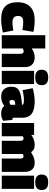

<svg xmlns="http://www.w3.org/2000/svg" viewBox="1193 -2023 840 3266"><g transform="rotate(90 1613.0 -390.0)"><path d="M18 -267Q18 -363 52.5 -428Q87 -493 155.5 -526.5Q224 -560 324 -560Q360 -560 396 -557Q432 -554 464.5 -549.5Q497 -545 522 -538L491 -351Q466 -356 442 -359Q418 -362 395 -363.5Q372 -365 350 -365Q316 -365 294 -355.5Q272 -346 261.5 -326.5Q251 -307 251 -276Q251 -244 263.5 -223Q276 -202 299.5 -192Q323 -182 356 -182Q380 -182 402 -183.5Q424 -185 447.5 -188.5Q471 -192 499 -197L533 -20Q486 -7 425 1.5Q364 10 305 10Q159 10 88.5 -59Q18 -128 18 -267Z M579 0V-740H804V-509Q830 -527 854.5 -538Q879 -549 904 -554.5Q929 -560 954 -560Q1009 -560 1046 -540Q1083 -520 1102 -483Q1121 -446 1121 -393V0H895V-320Q895 -350 884 -361Q873 -372 856 -372Q848 -372 840 -370.5Q832 -369 823 -366Q814 -363 804 -359V0Z M1298 -569Q1231 -569 1198.5 -597Q1166 -625 1166 -679Q1166 -735 1198.5 -762.5Q1231 -790 1298 -790Q1365 -790 1397 -762.5Q1429 -735 1429 -679Q1429 -625 1397.5 -597Q1366 -569 1298 -569ZM1185 0V-550H1410V0Z M1455 -164Q1455 -214 1472.5 -246.5Q1490 -279 1527 -298.5Q1564 -318 1622.5 -328.5Q1681 -339 1763 -344V-346Q1763 -363 1741.5 -370Q1720 -377 1682 -377Q1660 -377 1632 -374.5Q1604 -372 1574 -366.5Q1544 -361 1514 -353L1480 -526Q1527 -540 1587 -550Q1647 -560 1699 -560Q1803 -560 1865 -536Q1927 -512 1955 -465Q1983 -418 1983 -349V-212Q1983 -193 1988 -187Q1993 -181 1999 -181Q2004 -181 2009.5 -181.5Q2015 -182 2019 -183L2035 -24Q2012 -9 1980.5 0.5Q1949 10 1910 10Q1864 10 1833 -3.5Q1802 -17 1784 -43Q1758 -25 1733 -13Q1708 -1 1680.5 4.5Q1653 10 1618 10Q1582 10 1552 -2Q1522 -14 1500 -37Q1478 -60 1466.5 -92Q1455 -124 1455 -164ZM1681 -177Q1681 -152 1689.5 -141Q1698 -130 1711 -130Q1717 -130 1727 -132.5Q1737 -135 1747.5 -139Q1758 -143 1763 -149V-230Q1738 -229 1722 -226Q1706 -223 1697 -217Q1688 -211 1684.5 -201.5Q1681 -192 1681 -177Z M2072 0V-550H2275V-503Q2307 -525 2335 -537Q2363 -549 2389.5 -554.5Q2416 -560 2440 -560Q2473 -560 2496.5 -553.5Q2520 -547 2538 -533Q2556 -519 2568 -498Q2607 -522 2637 -535.5Q2667 -549 2694 -554.5Q2721 -560 2749 -560Q2778 -560 2802 -553Q2826 -546 2845 -532Q2864 -518 2877 -498Q2890 -478 2896.5 -452.5Q2903 -427 2903 -396V0H2677V-320Q2677 -333 2674.5 -343Q2672 -353 2667.5 -358.5Q2663 -364 2656.5 -367Q2650 -370 2642 -370Q2637 -370 2630.5 -368.5Q2624 -367 2616.5 -365Q2609 -363 2600 -359Q2600 -354 2600 -349Q2600 -344 2600 -339V0H2375V-320Q2375 -333 2372 -343Q2369 -353 2364.5 -358.5Q2360 -364 2353 -367Q2346 -370 2338 -370Q2332 -370 2325 -368.5Q2318 -367 2311.5 -364.5Q2305 -362 2298 -359V0Z M3081 -569Q3014 -569 2981.5 -597Q2949 -625 2949 -679Q2949 -735 2981.5 -762.5Q3014 -790 3081 -790Q3148 -790 3180 -762.5Q3212 -735 3212 -679Q3212 -625 3180.5 -597Q3149 -569 3081 -569ZM2968 0V-550H3193V0Z"/></g></svg>

Font: Georama Black
Style: Regular
Weight: 900
Designer: Jean-Baptiste Levee
Foundry: Production Type
Version: Version 1.001